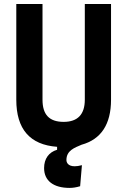

<svg xmlns="http://www.w3.org/2000/svg" viewBox="-20 -713 626 944"><path d="M322.3 210.9C337.4 210.9 354.5 208.5 374 202.6L382.8 99.1C368.7 103 356.4 104.5 347.2 104.5C314.5 104.5 306.6 85.9 306.6 73.7C306.6 26.9 346.7 13.2 381.3 -1.5C476.6 -27.8 525.9 -101.6 525.9 -222.7V-693.4H397V-222.7C397 -150.4 361.8 -113.8 293 -113.8C221.2 -113.8 189 -150.4 189 -222.7V-693.4H60.1V-222.7C60.1 -78.1 127 -1 260.7 8.8V23.4C220.2 35.2 196.8 67.4 196.8 113.3C196.8 175.3 242.2 210.9 322.3 210.9Z"/></svg>

Font: Cascadia Mono NF
Style: Bold
Weight: 700
Monospace: yes
Designer: Aaron Bell
Foundry: Saja Typeworks
Version: Version 2404.023